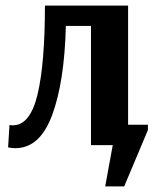

<svg xmlns="http://www.w3.org/2000/svg" viewBox="-20 -520 567 688"><path d="M357 148 384 0H306V-427H216Q211 -227 167 -108Q123 11 35 11Q22 11 9 8L14 -72Q18 -71 26 -71Q88 -71 114.5 -181.5Q141 -292 141 -500H439V-73H510V-54L425 148Z"/></svg>

Font: Arsenal
Style: Bold
Weight: 700
Designer: Andrij Shevchenko
Foundry: Stairsfor
Version: Version 2.001;PS 002.001;hotconv 1.0.88;makeotf.lib2.5.64775